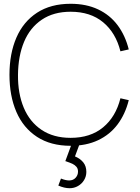

<svg xmlns="http://www.w3.org/2000/svg" viewBox="-20 -755 740 1014"><path d="M30 -360Q30 -471.5 66.5 -556Q103 -640.5 175.5 -687.8Q248 -735 353 -735Q435.5 -735 498 -705.5Q560.5 -676 601 -622Q641.5 -568 660 -494L616 -484Q591.5 -582 524.5 -637.5Q457.5 -693 353 -693Q263 -693 200.8 -651Q138.5 -609 107.2 -534.2Q76 -459.5 75 -360Q74 -261.5 105.5 -186.2Q137 -111 199.8 -69Q262.5 -27 353 -27Q457.5 -27 524.5 -82.5Q591.5 -138 616 -236L660 -226Q641.5 -152 601 -98Q560.5 -44 498 -14.5Q435.5 15 353 15Q248 15 175.5 -32.2Q103 -79.5 66.5 -164Q30 -248.5 30 -360ZM288 225 302 188Q327 198 345 198Q366.5 198 379.2 184Q392 170 392 151Q392 135.5 383.5 125.8Q375 116 362.8 110.2Q350.5 104.5 328.5 97Q327 96.5 325 96L363 -7H405L376 71Q403.5 82.5 419.8 102.5Q436 122.5 436 153Q436 176.5 424 196.2Q412 216 391.8 227.5Q371.5 239 348 239Q319.5 239 288 225Z"/></svg>

Font: Tap Sans
Style: Regular
Weight: 400
Designer: Tap Payments
Foundry: Tap Payments
Version: Version 1.001;Glyphs 3.1.2 (3151)